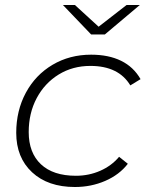

<svg xmlns="http://www.w3.org/2000/svg" viewBox="-20 -745 595 769"><path d="M45 -213Q45 -302 83.5 -373.5Q122 -445 190.5 -485.5Q259 -526 345 -526Q415 -526 465 -501.5Q515 -477 543 -428L502 -403Q455 -481 342 -481Q271 -481 215 -446.5Q159 -412 127 -352Q95 -292 95 -216Q95 -133 144 -87Q193 -41 284 -41Q336 -41 381.5 -61Q427 -81 457 -117L492 -89Q458 -45 401.5 -20.5Q345 4 280 4Q172 4 108.5 -55Q45 -114 45 -213ZM540 -725 400 -607H345L232 -725H280L375 -638L487 -725Z"/></svg>

Font: Idrija
Style: Italic
Weight: 300
Italic angle: -11.3°
Designer: Julieta Ulanovsky
Foundry: Julieta Ulanovsky
Version: Version 7.200